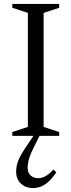

<svg xmlns="http://www.w3.org/2000/svg" viewBox="-20 -690 363 975"><path d="M280.5 -19.5V0H42.5V-19.5L121.5 -45.5V-624.5L42.5 -650.5V-670H280.5V-650.5L201.5 -624.5V-45.5ZM147.5 66.5Q137.5 87 131.5 104Q125.5 121 123 135.2Q120.5 149.5 120.5 162Q120.5 187.5 135.8 201.2Q151 215 174.5 215Q190.5 215 208.2 206.2Q226 197.5 251.5 171L266 185Q247 213.5 228 231Q209 248.5 189.2 256.8Q169.5 265 147 265Q110.5 265 86.2 242.5Q62 220 62 180.5Q62 164.5 65.8 147.8Q69.5 131 79.5 110.2Q89.5 89.5 108 62L165.5 -23H192Z"/></svg>

Font: Newsreader 16pt
Style: Regular
Weight: 400
Designer: Hugues Gentile
Foundry: Production Type
Version: Version 1.003